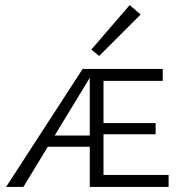

<svg xmlns="http://www.w3.org/2000/svg" viewBox="-20 -735 721 755"><path d="M370 -515 339 -540 490 -715 533 -678ZM643 -47V0H333V-158H168L72 0H4L305 -464H620V-417H387V-251H592V-207H387V-47ZM333 -202V-429L195 -202Z"/></svg>

Font: Ysabeau SC Semilight
Style: Regular
Weight: 300
Designer: Christian Thalmann (Catharsis Fonts)
Version: Version 0.003